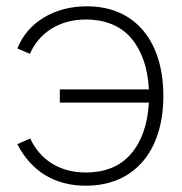

<svg xmlns="http://www.w3.org/2000/svg" viewBox="-20 -575 579 610"><path d="M253 15C407 15 499 -95.5 499 -270C499 -443.5 410 -555 256 -555C151.5 -555 68 -503.5 35 -421L75 -404C105 -472.5 170.5 -513 252 -513C314.5 -513 363 -493 397 -453.5C430.5 -414 449.5 -359.5 453 -291H170V-249H453C449 -179.5 430 -125.5 396 -86C362 -46.5 314 -27 252 -27C172 -27 108.5 -65 76 -135L35 -117C80.5 -29.5 154.5 15 253 15Z"/></svg>

Font: Vela Sans ExtLt
Style: Regular
Weight: 200
Designer: Principal design: Mikhail Sharanda - project Manrope.
Design modification: Ravid Balaliev
Foundry: Mikhail Sharanda
Version: Version 1.001